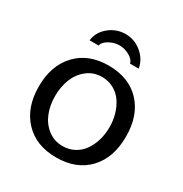

<svg xmlns="http://www.w3.org/2000/svg" viewBox="-164 -815 909 954"><g transform="rotate(30 290.0 -338.0)"><path d="M445.8 -248Q445.8 -286.6 435.8 -321.8Q425.8 -356.9 406.7 -385Q387.7 -413.1 357.4 -429.9Q327.1 -446.8 290 -446.8Q240.7 -446.8 204.3 -417.7Q168 -388.7 150.9 -344.5Q133.8 -300.3 133.8 -248Q133.8 -196.3 150.9 -152.3Q168 -108.4 204.3 -79.6Q240.7 -50.8 290 -50.8Q327.1 -50.8 357.4 -67.4Q387.7 -84 406.7 -112.1Q425.8 -140.1 435.8 -175Q445.8 -210 445.8 -248ZM540 -250V-248Q540 -127.4 473.1 -56.6Q406.2 14.2 290 14.2Q174.8 14.2 107.4 -57.4Q40 -128.9 40 -249Q40 -369.1 107.4 -440.7Q174.8 -512.2 290 -512.2Q406.2 -512.2 473.1 -441.4Q540 -370.6 540 -250ZM425.8 -573.2H376Q371.6 -595.2 343.3 -610.6Q314.9 -626 286.1 -626Q257.3 -626 228.8 -610.6Q200.2 -595.2 195.8 -573.2H144Q149.9 -622.6 190.9 -656.2Q231.9 -689.9 285.2 -689.9Q336.4 -689.9 377 -656Q417.5 -622.1 425.8 -573.2Z"/></g></svg>

Font: Perun
Style: Regular
Weight: 400
Version: Version 1.0000